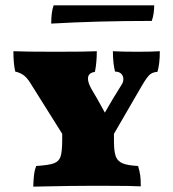

<svg xmlns="http://www.w3.org/2000/svg" viewBox="-20 -693 646 716"><path d="M576 -502Q576 -454 567 -425Q550 -424 539.5 -415.5Q529 -407 510 -375L405 -194V-165Q405 -129 411.5 -110.5Q418 -92 437 -84Q456 -76 495 -74Q501 -53 503 -38.5Q505 -24 505 2Q473 0 390 0H303Q248 0 156 2L104 3Q105 -25 107 -42Q109 -59 115 -74Q162 -77 181 -84Q200 -91 206 -109.5Q212 -128 212 -173V-194L94 -382Q80 -405 66 -414Q52 -423 37 -426Q30 -454 30 -502Q75 -500 188 -500Q303 -500 341 -502Q341 -460 334 -425Q308 -421 308 -400Q308 -385 320 -363Q343 -325 371 -273Q398 -321 434 -378Q440 -387 440 -398Q440 -410 432 -418Q424 -426 409 -426Q401 -458 401 -502Q435 -500 493 -500Q546 -500 576 -502ZM180 -673H555Q555 -641 546 -615Q343 -615 171 -605Q171 -649 180 -673Z"/></svg>

Font: Vollkorn SC Black
Style: Regular
Weight: 900
Designer: Friedrich Althausen
Foundry: Friedrich Althausen
Version: Version 4.015